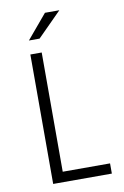

<svg xmlns="http://www.w3.org/2000/svg" viewBox="-90 -861 590 913"><g transform="rotate(-10 205.0 -404.0)"><path d="M91 0V-625H145.8V-49.3H374.3V0ZM95.8 -691.7 193.8 -808.3H263.2L147.2 -691.7Z"/></g></svg>

Font: Afacad Flux Light
Style: Regular
Weight: 300
Designer: Kristian Moeller
Foundry: Dicotype
Version: Version 1.100